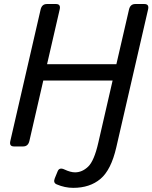

<svg xmlns="http://www.w3.org/2000/svg" viewBox="-20 -720 749 944"><path d="M48.8 0Q24.4 0 30.8 -26.9L179.7 -673.3Q186 -700.2 210.4 -700.2H255.4Q279.8 -700.2 273.4 -673.3L211.4 -404.3H552.2L614.3 -673.3Q620.6 -700.2 645 -700.2H689.9Q714.4 -700.2 708 -673.3L551.8 4.4Q526.4 115.2 474.1 159.4Q421.9 203.6 339.8 203.6Q298.8 203.6 258.8 186.5Q240.2 178.7 249.5 156.2L263.7 121.6Q272 101.6 296.9 113.3Q326.7 127.4 349.1 127.4Q383.8 127.4 413.3 99.4Q442.9 71.3 463.4 -18.6L533.7 -324.2H192.9L124.5 -26.9Q118.2 0 93.8 0Z"/></svg>

Font: Istok
Style: Italic
Weight: 500
Italic angle: -13°
Designer: Andrey V. Panov
Foundry: Andrey V. Panov
Version: Version 1.0.3